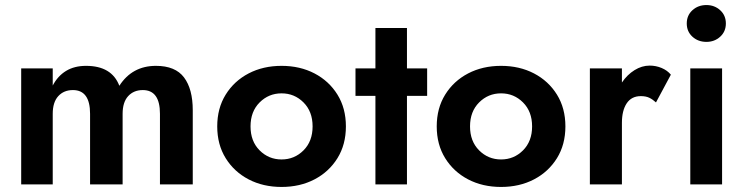

<svg xmlns="http://www.w3.org/2000/svg" viewBox="-20 -731 2955 761"><path d="M744 -294V0H614V-280Q614 -374 546 -374Q510 -374 488 -350Q466 -326 466 -280V0H337V-280Q337 -374 269 -374Q233 -374 211 -350Q189 -326 189 -280V0H64V-460H189V-392Q209 -430 242 -450Q275 -470 321 -470Q423 -470 453 -391Q504 -470 598 -470Q675 -470 709.5 -424Q744 -378 744 -294Z M841 -230Q841 -302 874.5 -356Q908 -410 965.5 -440Q1023 -470 1096 -470Q1169 -470 1226.5 -440Q1284 -410 1317.5 -356Q1351 -302 1351 -230Q1351 -158 1317.5 -104Q1284 -50 1226.5 -20Q1169 10 1096 10Q1023 10 965.5 -20Q908 -50 874.5 -104Q841 -158 841 -230ZM973 -230Q973 -171 1009 -135Q1045 -99 1096 -99Q1147 -99 1183 -135Q1219 -171 1219 -230Q1219 -289 1183 -325Q1147 -361 1096 -361Q1045 -361 1009 -325Q973 -289 973 -230Z M1389 -460H1468V-620H1593V-460H1673V-351H1593V0H1468V-351H1389Z M1711 -230Q1711 -302 1744.5 -356Q1778 -410 1835.5 -440Q1893 -470 1966 -470Q2039 -470 2096.5 -440Q2154 -410 2187.5 -356Q2221 -302 2221 -230Q2221 -158 2187.5 -104Q2154 -50 2096.5 -20Q2039 10 1966 10Q1893 10 1835.5 -20Q1778 -50 1744.5 -104Q1711 -158 1711 -230ZM1843 -230Q1843 -171 1879 -135Q1915 -99 1966 -99Q2017 -99 2053 -135Q2089 -171 2089 -230Q2089 -289 2053 -325Q2017 -361 1966 -361Q1915 -361 1879 -325Q1843 -289 1843 -230Z M2580 -325Q2567 -337 2553.5 -343.5Q2540 -350 2520 -350Q2483 -350 2464 -321.5Q2445 -293 2445 -244V0H2318V-460H2445V-404Q2466 -435 2495 -453Q2524 -471 2555 -471Q2580 -471 2602.5 -461.5Q2625 -452 2639 -435Z M2702 -638Q2702 -670 2724.5 -690.5Q2747 -711 2780 -711Q2812 -711 2834.5 -690.5Q2857 -670 2857 -638Q2857 -606 2834.5 -585.5Q2812 -565 2780 -565Q2747 -565 2724.5 -585.5Q2702 -606 2702 -638ZM2716 -460H2842V0H2716Z"/></svg>

Font: Jost* Semi
Style: Regular
Weight: 600
Version: Version 3.7